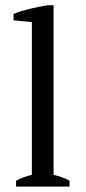

<svg xmlns="http://www.w3.org/2000/svg" viewBox="-20 -692 318 712"><path d="M237.8 0H39.6V-22Q54.2 -29.8 68.8 -34.9Q83.5 -40 98.1 -43.9V-609.9L30.3 -616.7V-640.1Q42 -645.5 57.1 -650.1Q72.3 -654.8 88.9 -658.9Q105.5 -663.1 122.8 -666.5Q140.1 -669.9 156.2 -672.4H178.7V-43.9Q193.8 -40 208.7 -34.9Q223.6 -29.8 237.8 -22Z"/></svg>

Font: PT Astra Serif
Style: Regular
Weight: 400
Designer: A.Korolkova, I. Chaeva
Foundry: ParaType Ltd
Version: Version 1.002